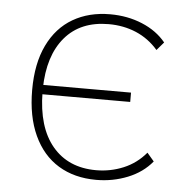

<svg xmlns="http://www.w3.org/2000/svg" viewBox="-45 -591 607 642"><g transform="rotate(5 258.5 -270.0)"><path d="M61.5 -273.4Q61.5 -362.3 91.3 -423.8Q121.1 -485.4 174.8 -516.6Q228.5 -547.9 299.8 -547.9Q358.4 -547.9 407.7 -527.3Q457 -506.8 487.3 -469.7L463.9 -442.4Q432.6 -478.5 390.1 -496.6Q347.7 -514.6 297.9 -514.6Q203.1 -514.6 150.9 -453.1Q98.6 -391.6 96.7 -281.2L87.9 -293H391.6V-261.7H86.9L96.7 -268.6Q97.7 -151.4 150.9 -87.9Q204.1 -24.4 297.9 -24.4Q345.7 -24.4 389.2 -42.5Q432.6 -60.5 463.9 -97.7L487.3 -70.3Q456.1 -32.2 406.2 -12.2Q356.4 7.8 300.8 7.8Q227.5 7.8 173.8 -24.9Q120.1 -57.6 90.8 -121.1Q61.5 -184.6 61.5 -273.4Z"/></g></svg>

Font: Min Sans VF VF
Style: Regular
Weight: 400
Designer: Jinseong-Kim, NotoSansCJK, Nunito
Foundry: Jinseong-Kim
Version: Version 1.420;Glyphs 3.1.2 (3151)